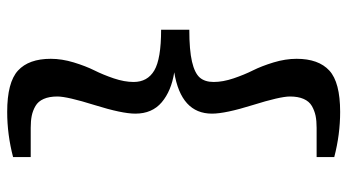

<svg xmlns="http://www.w3.org/2000/svg" viewBox="-239 -605 980 542"><g transform="rotate(90 251.0 -334.0)"><path d="M146 12.7Q146 -18.6 156.2 -52.2Q166.5 -85.9 178.7 -110.4Q190.9 -134.8 201.2 -165Q211.4 -195.3 211.4 -221.2Q211.4 -260.3 179 -279.5Q146.5 -298.8 64 -298.8V-378.4Q121.6 -378.4 154.1 -386Q186.5 -393.6 199 -408Q211.4 -422.4 211.4 -447.3Q211.4 -473.1 201.2 -503.4Q190.9 -533.7 178.7 -558.1Q166.5 -582.5 156.2 -616.2Q146 -649.9 146 -681.2Q146 -743.2 179.2 -773.7Q212.4 -804.2 295.9 -804.2Q359.9 -804.2 423.3 -787.6V-737.8H340.8Q321.3 -737.8 306.9 -734.9Q292.5 -731.9 279.3 -724.4Q266.1 -716.8 259.3 -701.2Q252.4 -685.5 252.4 -662.6Q252.4 -634.8 276.6 -557.4Q300.8 -480 300.8 -442.4Q300.8 -355 184.1 -335.9Q236.8 -327.6 268.8 -300.5Q300.8 -273.4 300.8 -226.1Q300.8 -188.5 276.6 -111.1Q252.4 -33.7 252.4 -5.9Q252.4 17.1 259.3 32.7Q266.1 48.3 279.3 55.9Q292.5 63.5 306.9 66.4Q321.3 69.3 340.8 69.3H423.3V119.1Q359.9 135.7 295.9 135.7Q212.4 135.7 179.2 105.2Q146 74.7 146 12.7Z"/></g></svg>

Font: HaufeMerriweather
Style: Regular
Weight: 400
Designer: Eben Sorkin ( eben@eyebytes.com )
Foundry: Eben Sorkin
Version: Version 1.56